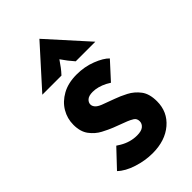

<svg xmlns="http://www.w3.org/2000/svg" viewBox="-205 -703 779 779"><g transform="rotate(-45 184.0 -313.5)"><path d="M100 -112.5Q106.9 -107.6 115.3 -102.8Q150.7 -81.9 188.9 -81.9Q214.6 -81.9 226 -91.7Q237.5 -101.4 237.5 -115.3Q237.5 -131.2 225.7 -138.5Q213.9 -145.8 201.4 -150.7L143.1 -172.9Q123.6 -180.6 98.6 -193.8Q73.6 -206.9 55.2 -231.2Q36.8 -255.6 36.8 -295.1Q36.8 -331.2 54.9 -361.8Q72.9 -392.4 107.3 -411.5Q141.7 -430.6 190.3 -430.6Q235.4 -430.6 274.7 -415.3Q313.9 -400 331.9 -381.2L265.3 -308.3Q256.9 -313.9 248.6 -318.1Q216 -334.7 186.8 -334.7Q164.6 -334.7 154.2 -325.7Q143.8 -316.7 143.8 -304.9Q143.8 -295.8 151 -287.2Q158.3 -278.5 175.7 -271.5L229.9 -251.4Q253.5 -243.1 280.2 -229.2Q306.9 -215.3 325.7 -190.6Q344.4 -166 344.4 -122.9Q344.4 -62.5 299.7 -24.3Q254.9 13.9 182.6 13.9Q140.3 13.9 96.9 0Q53.5 -13.9 29.2 -37.5ZM34 -470.8 186.1 -639.6 338.2 -470.8H225.7Q214.6 -483.3 204.9 -495.8Q195.1 -508.3 184.7 -523.6Q174.3 -508.3 164.9 -495.8Q155.6 -483.3 143.8 -470.8Z"/></g></svg>

Font: co2trust
Style: Bold
Weight: 700
Designer: Kristian Moeller
Foundry: Dicotype
Version: Version 1.000